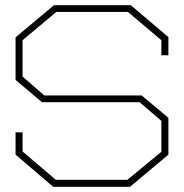

<svg xmlns="http://www.w3.org/2000/svg" viewBox="-20 -720 709 740"><path d="M481 0H185L40 -124V-210H67V-136L195 -27H471L602 -135V-254L518 -326H142L40 -412V-576L188 -700H484L629 -577V-507H602V-565L473 -674H197L67 -565V-425L151 -352H526L629 -266V-124Z"/></svg>

Font: Turret Road ExtraLight
Style: Regular
Weight: 275
Designer: Noponies
Foundry: Noponies
Version: Version 1.001; ttfautohint (v1.8)